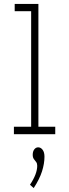

<svg xmlns="http://www.w3.org/2000/svg" viewBox="-20 -685 353 980"><path d="M51 0V-38H139V-628H55V-665H176V-38H262V0ZM152 275 133 258Q170 203 170 161Q170 149 164.5 142Q159 135 153 127Q147 119 147 105Q147 88 155 77.5Q163 67 175 67Q188 67 197.5 79.5Q207 92 207 115Q207 150 194.5 189.5Q182 229 152 275Z"/></svg>

Font: Inconsolata ExtraCondensed Light
Style: Regular
Weight: 300
Width: 2
Monospace: yes
Designer: Raph Levien, Cyreal, Brenton Simpson
Foundry: Raph Levien, Cyreal, Google
Version: Version 3.100; ttfautohint (v1.8.4.7-5d5b)